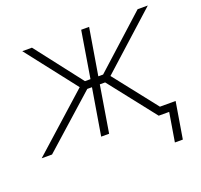

<svg xmlns="http://www.w3.org/2000/svg" viewBox="-137 -684 1023 977"><g transform="rotate(-20 374.5 -195.0)"><path d="M-15.1 0 290.5 -273.9 78.6 -545.9H130.9L326.2 -293.5H356L397.5 -545.9H440.4L398.4 -293.5H424.3L703.1 -545.9H758.3L457 -273.9L672.4 0H618.7L420.4 -252.4H391.6L350.1 0H307.1L349.1 -252.4H323.7L41 0ZM649.4 156.2 675.3 0H628.4L635.3 -41H725.1L692.4 156.2Z"/></g></svg>

Font: Inter Extra Light
Style: Italic
Weight: 200
Italic angle: -9.39999°
Designer: Rasmus Andersson
Foundry: rsms
Version: Version 4.000;git-3c8e0fc